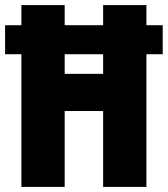

<svg xmlns="http://www.w3.org/2000/svg" viewBox="-25 -785 659 754"><path d="M59 -51V-572H-5V-686H59V-765H229V-686H380V-765H550V-686H614V-572H550V-51H380V-349H229V-51ZM229 -495H380V-572H229Z"/></svg>

Font: Noto Sans Tamil UI ExtraCondensed Black
Style: Regular
Weight: 900
Width: 2
Designer: Jelle Bosma - Monotype Design Team
Foundry: Monotype Imaging Inc.
Version: Version 2.004; ttfautohint (v1.8.4.7-5d5b)